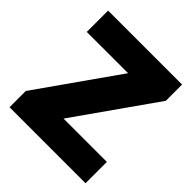

<svg xmlns="http://www.w3.org/2000/svg" viewBox="-191 -854 993 993"><g transform="rotate(45 305.5 -357.0)"><path d="M30 0V-119L339 -558H37V-714H578V-595L269 -156H586V0Z"/></g></svg>

Font: Noto Sans Georgian Black
Style: Regular
Weight: 900
Designer: Monotype Design Team, Akaki Razmadze
Foundry: Google LLC
Version: Version 2.005; ttfautohint (v1.8.4.7-5d5b)